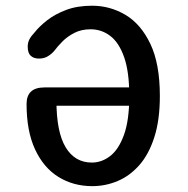

<svg xmlns="http://www.w3.org/2000/svg" viewBox="-20 -641 659 672"><path d="M303 10.5Q236.5 10.5 184.5 -21.8Q132.5 -54 102.8 -118Q73 -182 73 -277Q73 -335 135.5 -335H441V-271H161L177.5 -289.5Q177.5 -179 209.8 -125.5Q242 -72 301.5 -72Q336 -72 365.8 -95Q395.5 -118 414 -169.2Q432.5 -220.5 432.5 -305Q432.5 -389.5 414.5 -440.8Q396.5 -492 366 -515.2Q335.5 -538.5 297 -538.5Q265 -538.5 240.5 -526Q216 -513.5 198.5 -495.8Q181 -478 169.5 -462.5Q160 -451.5 147 -443.8Q134 -436 116.5 -436Q98 -436 87.5 -445.8Q77 -455.5 77 -477.5Q77 -492 83.2 -503.8Q89.5 -515.5 101.5 -528Q117.5 -548.5 145 -570Q172.5 -591.5 211.5 -606.2Q250.5 -621 302.5 -621Q365 -621 419 -589Q473 -557 506.2 -487.5Q539.5 -418 539.5 -305Q539.5 -221 520.2 -161Q501 -101 467.8 -63.2Q434.5 -25.5 392 -7.5Q349.5 10.5 303 10.5Z"/></svg>

Font: Sono Monospace Medium
Style: Regular
Weight: 500
Designer: Tyler Finck
Foundry: Tyler Finck
Version: Version 2.112